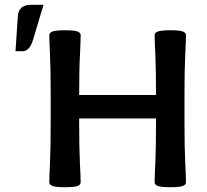

<svg xmlns="http://www.w3.org/2000/svg" viewBox="-20 -782 874 810"><path d="M75.2 -565.9H45.4L55.2 -712.9Q58.1 -761.7 110.8 -761.7H163.6L119.6 -614.7Q105 -565.9 75.2 -565.9ZM638.2 -381.3Q638.2 -490.7 635.3 -551.8Q632.3 -613.3 632.3 -633.8Q632.3 -643.6 645.5 -648.9Q658.7 -654.3 698.2 -654.3Q738.8 -654.3 751.7 -648.9Q764.6 -643.6 764.6 -633.8Q764.6 -613.3 761.5 -551.8Q758.3 -490.2 758.3 -378.9V-267.6Q758.3 -156.2 761.5 -94.7Q764.6 -33.2 764.6 -12.7Q764.6 -2.9 751.7 2.4Q738.8 7.8 698.2 7.8Q658.7 7.8 645.5 2.4Q632.3 -2.9 632.3 -12.7Q632.3 -33.2 635.3 -94.7Q638.2 -156.2 638.2 -267.6V-282.2H314V-267.6Q314 -156.2 317.1 -94.7Q320.3 -33.2 320.3 -12.7Q320.3 -2.9 307.4 2.4Q294.4 7.8 253.9 7.8Q214.4 7.8 201.2 2.4Q188 -2.9 188 -12.7Q188 -33.2 190.9 -94.7Q193.8 -156.2 193.8 -267.6V-378.9Q193.8 -490.2 190.9 -551.8Q188 -613.3 188 -633.8Q188 -643.6 201.2 -648.9Q214.4 -654.3 253.9 -654.3Q294.4 -654.3 307.4 -648.9Q320.3 -643.6 320.3 -633.8Q320.3 -613.3 317.4 -551.8Q314 -490.7 314 -381.3Z"/></svg>

Font: Bainsley
Style: Bold
Weight: 700
Designer: Paul James MIller
Foundry: High-Logic / Made with FontCreator
Version: Version 1.411;March 28, 2021;FontCreator 13.0.0.2683 64-bit